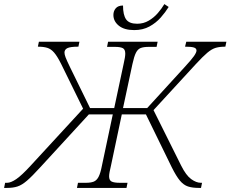

<svg xmlns="http://www.w3.org/2000/svg" viewBox="-78 -918 1126 938"><path d="M-58 0 -53 -25H-43Q-25 -25 1.5 -43Q28 -61 72 -109L328 -387L221 -605Q202 -643 186.5 -661Q171 -679 152.5 -684.5Q134 -690 107 -690L112 -714H310L305 -690Q266 -690 251.5 -683Q237 -676 237 -661Q237 -652 242.5 -637.5Q248 -623 265 -588L362 -390H480L526 -606Q534 -640 534 -656Q534 -677 521.5 -683Q509 -689 484 -689H445L450 -714H692L687 -689H648Q624 -689 609.5 -683.5Q595 -678 586 -660Q577 -642 569 -605L523 -390H641L822 -588Q858 -627 870 -644.5Q882 -662 882 -671Q882 -682 869 -686Q856 -690 826 -690L832 -714H1028L1023 -690Q996 -690 976.5 -684.5Q957 -679 935 -660.5Q913 -642 878 -604L672 -380L807 -109Q831 -61 856 -43Q881 -25 903 -25H909L904 0H893Q862 0 840.5 -7Q819 -14 801 -35.5Q783 -57 761 -101L635 -359H517L464 -108Q460 -92 457.5 -78.5Q455 -65 455 -57Q455 -37 467.5 -31Q480 -25 506 -25H545L540 0H298L303 -25H342Q365 -25 379.5 -30.5Q394 -36 403.5 -54Q413 -72 420 -109L473 -359H356L119 -101Q79 -57 54 -35.5Q29 -14 7.5 -7Q-14 0 -43 0ZM578 -771Q529 -771 502.5 -792.5Q476 -814 476 -845Q476 -864 487.5 -877.5Q499 -891 523 -891Q523 -845 538 -823.5Q553 -802 592 -802Q623 -802 648.5 -817Q674 -832 693 -854Q712 -876 725 -898L746 -884Q730 -858 707 -832Q684 -806 652 -788.5Q620 -771 578 -771Z"/></svg>

Font: Noto Serif ExtraLight
Style: Italic
Weight: 200
Italic angle: -12°
Designer: Monotype Design Team
Foundry: Monotype Imaging Inc.
Version: Version 2.014; ttfautohint (v1.8.4.7-5d5b)